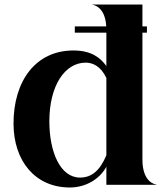

<svg xmlns="http://www.w3.org/2000/svg" viewBox="-20 -820 744 852"><path d="M452 -474V-131C423 -62 386 -32 335 -32C248 -32 199 -144 199 -282C199 -440 268 -542 360 -542C389 -542 426 -529 452 -474ZM312 -703V-675H452V-527C426 -563 386 -596 306 -596C136 -596 40 -458 40 -272C40 -106 136 12 290 12C358 12 421 -23 452 -80V0H673.5V-1.5C668 -1.5 612 -11 612 -112V-675H632V-703H612V-800H390.5V-798.5C395.5 -798.5 446.5 -790 451.5 -703Z"/></svg>

Font: Beautique Display Medium
Style: Bold
Weight: 900
Designer: Nhat-Quang Ngo
Version: Version 1.100;Glyphs 3.2.3 (3260)